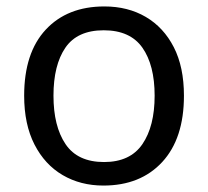

<svg xmlns="http://www.w3.org/2000/svg" viewBox="-20 -566 645 596"><path d="M551 -269Q551 -136 483.5 -63Q416 10 301 10Q230 10 174.5 -22.5Q119 -55 87 -117.5Q55 -180 55 -269Q55 -402 122 -474Q189 -546 304 -546Q377 -546 432.5 -513.5Q488 -481 519.5 -419.5Q551 -358 551 -269ZM146 -269Q146 -174 183.5 -118.5Q221 -63 303 -63Q384 -63 422 -118.5Q460 -174 460 -269Q460 -364 422 -418Q384 -472 302 -472Q220 -472 183 -418Q146 -364 146 -269Z"/></svg>

Font: Noto Sans Phoenician
Style: Regular
Weight: 400
Designer: Monotype Design Team
Foundry: Monotype Imaging Inc.
Version: Version 2.001; ttfautohint (v1.8.4.7-5d5b)